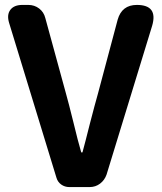

<svg xmlns="http://www.w3.org/2000/svg" viewBox="-20 -760 658 780"><path d="M262 0Q243 0 228.5 -10.5Q214 -21 209 -39L17 -667Q7 -700 22 -720Q37 -740 71 -740H95Q120 -740 139 -725.5Q158 -711 164 -687L248 -380Q259 -341 277 -268Q297 -185 310 -141H315Q326 -181 345 -257Q366 -338 378 -380L458 -680Q475 -740 536 -740Q623 -740 598 -655L413 -51Q405 -28 386.5 -14Q368 0 344 0H309Z"/></svg>

Font: GenSenRounded TW B
Style: Regular
Weight: 700
Version: Version 1.501;PS 1;hotconv 16.6.51;makeotf.lib2.5.65220